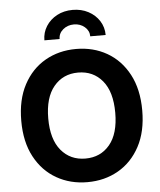

<svg xmlns="http://www.w3.org/2000/svg" viewBox="-62 -1010 896 1073"><g transform="rotate(-5 385.5 -474.0)"><path d="M385.3 9.8Q289.1 9.8 212.2 -34.2Q135.3 -78.1 90.6 -161.6Q45.9 -245.1 45.9 -363.3Q45.9 -481.9 90.6 -565.7Q135.3 -649.4 212.2 -693.4Q289.1 -737.3 385.3 -737.3Q481.9 -737.3 558.6 -693.4Q635.3 -649.4 679.9 -565.7Q724.6 -481.9 724.6 -363.3Q724.6 -244.6 679.9 -161.4Q635.3 -78.1 558.6 -34.2Q481.9 9.8 385.3 9.8ZM385.3 -122.6Q470.2 -122.6 521.7 -184.3Q573.2 -246.1 573.2 -363.3Q573.2 -481 521.7 -543Q470.2 -605 385.3 -605Q300.8 -605 249 -542.7Q197.3 -480.5 197.3 -363.3Q197.3 -246.6 249 -184.6Q300.8 -122.6 385.3 -122.6ZM385.7 -956.5Q434.6 -956.5 473.6 -935.8Q512.7 -915 535.2 -879.6Q557.6 -844.2 557.6 -800.8H471.2Q471.2 -832.5 446 -853.8Q420.9 -875 385.7 -875Q350.1 -875 324.7 -853.8Q299.3 -832.5 299.3 -800.8H213.9Q213.9 -844.2 236.3 -879.6Q258.8 -915 297.6 -935.8Q336.4 -956.5 385.7 -956.5Z"/></g></svg>

Font: Inter
Style: Bold
Weight: 700
Designer: Rasmus Andersson
Foundry: rsms
Version: Version 4.001;git-9221beed3